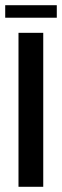

<svg xmlns="http://www.w3.org/2000/svg" viewBox="-21 -717 238 737"><path d="M50 0V-591H145V0ZM-1 -649V-697H197V-649Z"/></svg>

Font: Alumni Sans SemiBold
Style: Regular
Weight: 600
Designer: Robert E. Leuschke
Foundry: Robert E. Leuschke
Version: Version 1.018